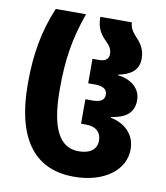

<svg xmlns="http://www.w3.org/2000/svg" viewBox="-85 -831 787 912"><g transform="rotate(10 308.0 -375.0)"><path d="M332 10C479 10 576 -65 576 -164C576 -243 519 -284 457 -297V-300C517 -309 566 -331 566 -400C566 -459 516 -495 456 -501V-504C515 -516 553 -542 553 -598C553 -643 533 -670 512 -692C493 -713 478 -732 477 -760H325C325 -701 348 -675 370 -652C387 -636 401 -620 401 -593C401 -569 384 -557 355 -557H323V-439H356C396 -439 415 -425 415 -400C415 -374 396 -362 357 -362H323V-244H348C398 -244 421 -216 421 -180C421 -138 390 -113 334 -113C244 -113 195 -194 195 -389C195 -531 211 -634 256 -760H110C62 -646 41 -533 41 -389C41 -101 159 10 332 10Z"/></g></svg>

Font: Noto Sans Georgian Condensed ExtraBold
Style: Regular
Weight: 800
Width: 3
Designer: Monotype Design Team, Akaki Razmadze
Foundry: Google LLC
Version: Version 2.005